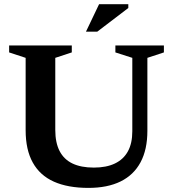

<svg xmlns="http://www.w3.org/2000/svg" viewBox="-20 -904 844 936"><path d="M625 -264V-622L542.5 -648.5V-682.5H779V-648.5L698.5 -622V-266.5Q698.5 -175 665.2 -113Q632 -51 568 -19.5Q504 12 411 12Q310.5 12 242.5 -18.5Q174.5 -49 139.8 -111.5Q105 -174 105 -269V-622L24.5 -648.5V-682.5H330V-648.5L249.5 -622V-270.5Q249.5 -208.5 270.5 -167.8Q291.5 -127 333.2 -107Q375 -87 437.5 -87Q498.5 -87 540.2 -107Q582 -127 603.5 -166.2Q625 -205.5 625 -264ZM399 -749.5 463 -883.5H605.5V-865L454 -749.5Z"/></svg>

Font: Newsreader SemiBold
Style: Regular
Weight: 600
Designer: Hugues Gentile
Foundry: Production Type
Version: Version 1.003